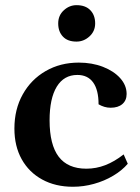

<svg xmlns="http://www.w3.org/2000/svg" viewBox="-20 -701 536 733"><path d="M258.5 12Q191.5 12 141 -15.7Q90.4 -43.4 62.7 -93.3Q35 -143.2 35 -210.2Q35 -283.8 66.8 -340.6Q98.5 -397.5 154.3 -429.7Q210.2 -462 280.7 -462Q331.5 -462 373 -445.9Q414.5 -429.8 438.9 -402.6Q463.4 -375.3 463.4 -342.2Q463.4 -317.7 447.1 -303.7Q430.9 -289.7 402.4 -289.7Q390.2 -289.7 378.6 -293.1Q367 -296.5 356.3 -302.8Q356.3 -357.6 335.6 -386.3Q315 -414.9 275.2 -414.9Q224.2 -414.9 196.7 -370.1Q169.3 -325.2 169.3 -241.6Q169.3 -148.5 204.1 -102.7Q238.9 -57 309.7 -57Q347 -57 382 -70.5Q417.1 -84.1 452.1 -111.5L467.8 -75.8Q445.5 -49.8 411.8 -29.9Q378.2 -9.9 338.6 1Q299.1 12 258.5 12ZM272 -542.2Q238.1 -542.2 220.2 -561.3Q202.2 -580.4 202.2 -611.5Q202.2 -642.2 223.6 -661.7Q244.9 -681.3 272.1 -681.3Q306.4 -681.3 324.8 -662.1Q343.3 -643 343.3 -611.5Q343.3 -581.8 321.6 -562Q299.9 -542.2 272 -542.2Z"/></svg>

Font: Petrona
Style: Regular
Weight: 400
Designer: Ringo R. Seeber
Foundry: Ringo R. Seeber
Version: Version 2.001; ttfautohint (v1.8.3)